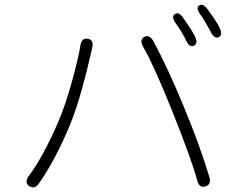

<svg xmlns="http://www.w3.org/2000/svg" viewBox="-20 -821 1040 832"><path d="M150 -28Q129 2 106 -15Q84 -31 106 -60Q166 -140 233 -294Q265 -369 293.5 -474Q322 -579 328 -622Q333 -658 361 -653Q389 -647 379 -612L378 -607Q374 -590 370 -573Q325 -378 280 -272Q219 -127 150 -28ZM870 -13Q843 -5 834 -41Q812 -125 725 -343Q642 -548 601 -617Q583 -648 605 -661Q628 -673 645 -642Q706 -529 776 -360Q846 -191 887 -55Q897 -21 870 -13ZM820 -623Q801 -614 786 -646Q770 -681 742 -719Q721 -749 738 -760Q755 -772 775 -742Q809 -694 824 -665Q840 -632 820 -623ZM928 -660Q909 -651 893 -683Q869 -729 849 -757Q827 -786 843 -797Q859 -809 880 -780Q918 -728 931 -702Q947 -670 928 -660Z"/></svg>

Font: Resource Han Rounded KR Light
Style: Regular
Weight: 300
Designer: Cyano Hao (round all glyphs); Ryoko NISHIZUKA 西塚涼子 (kana, bopomofo & ideographs); Paul D. Hunt (Latin, Greek & Cyrillic)
Foundry: Cyano Hao
Version: 0.990